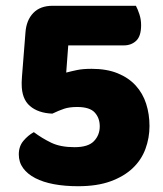

<svg xmlns="http://www.w3.org/2000/svg" viewBox="-20 -628 562 664"><path d="M250 16Q204 16 166.5 9Q129 2 102 -12Q75 -26 60 -46.5Q45 -67 45 -94Q45 -122 61 -141Q77 -160 97 -171Q125 -150 157 -134.5Q189 -119 238 -119Q285 -119 305 -140Q325 -161 325 -191Q325 -220 307.5 -239Q290 -258 247 -258Q220 -258 202 -252Q184 -246 161 -235Q112 -237 83.5 -261.5Q55 -286 55 -337Q55 -340 55 -344.5Q55 -349 56 -363L68 -515Q71 -558 95 -583Q119 -608 162 -608H450Q456 -597 462 -579Q468 -561 468 -541Q468 -503 451 -487Q434 -471 408 -471H216L209 -377Q228 -382 247.5 -386Q267 -390 297 -390Q349 -390 387 -374.5Q425 -359 449.5 -332Q474 -305 485.5 -269Q497 -233 497 -192Q497 -151 483 -113Q469 -75 439 -46.5Q409 -18 362.5 -1Q316 16 250 16Z"/></svg>

Font: Baloo Tammudu
Style: Regular
Weight: 400
Designer: Omkar Shende and Ek Type
Foundry: Ek Type
Version: Version 1.007;PS 1.000;hotconv 1.0.88;makeotf.lib2.5.647800